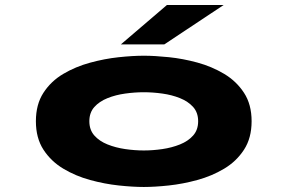

<svg xmlns="http://www.w3.org/2000/svg" viewBox="-20 -734 1140 765"><path d="M553 11Q509.5 11 453.2 5Q397 -1 339.2 -16.8Q281.5 -32.5 232.5 -61.8Q183.5 -91 153.2 -137.5Q123 -184 123 -251Q123 -318 153 -364.2Q183 -410.5 232 -439.5Q281 -468.5 338.8 -484.2Q396.5 -500 452.8 -506Q509 -512 553 -512Q596.5 -512 652.5 -506.2Q708.5 -500.5 766.2 -484.8Q824 -469 873 -439.8Q922 -410.5 952.2 -364.2Q982.5 -318 982.5 -251Q982.5 -184 952.2 -137.5Q922 -91 873 -61.8Q824 -32.5 766.2 -16.8Q708.5 -1 652.5 5Q596.5 11 553 11ZM553 -134.5Q589 -134.5 626.8 -140Q664.5 -145.5 697 -158.5Q729.5 -171.5 749.5 -194Q769.5 -216.5 769.5 -251Q769.5 -285.5 749.5 -307.8Q729.5 -330 697 -343Q664.5 -356 626.8 -361.2Q589 -366.5 553 -366.5Q517 -366.5 479 -361.2Q441 -356 408.5 -343Q376 -330 356 -307.8Q336 -285.5 336 -251Q336 -216.5 356 -194Q376 -171.5 408.5 -158.5Q441 -145.5 479 -140Q517 -134.5 553 -134.5ZM634.5 -557H461.5L645 -714H871Z"/></svg>

Font: Trispace Expanded ExtraBold
Style: Regular
Weight: 800
Width: 7
Designer: Tyler Finck
Foundry: Etcetera Type Company
Version: Version 1.210; ttfautohint (v1.8.3)